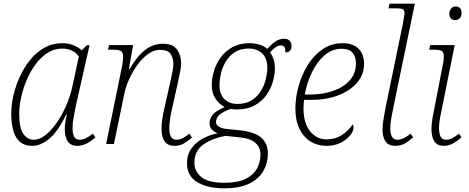

<svg xmlns="http://www.w3.org/2000/svg" viewBox="-20 -780 2541 1040"><path d="M155 10Q96 10 68.5 -34.5Q41 -79 41 -165Q41 -212 53 -264Q65 -316 88 -366Q111 -416 144.5 -457Q178 -498 221.5 -522Q265 -546 318 -546Q351 -546 378 -535Q405 -524 423 -507L450 -535H465L390 -203Q384 -176 378.5 -143.5Q373 -111 373 -87Q373 -57 381.5 -40Q390 -23 412 -23Q442 -23 483 -56L497 -36Q476 -17 451 -3.5Q426 10 398 10Q331 10 331 -81Q331 -99 334 -118.5Q337 -138 342 -159H338Q293 -66 246.5 -28Q200 10 155 10ZM164 -23Q193 -23 224.5 -47Q256 -71 285 -112Q314 -153 337 -204.5Q360 -256 372 -311L407 -474Q393 -495 369 -506Q345 -517 318 -517Q273 -517 236.5 -493Q200 -469 171.5 -430Q143 -391 123.5 -344Q104 -297 94 -250Q84 -203 84 -163Q84 -86 106.5 -54.5Q129 -23 164 -23Z M924 10Q855 10 855 -84Q855 -108 859.5 -138.5Q864 -169 873 -205L900 -326Q902 -334 906.5 -354.5Q911 -375 915 -397Q919 -419 919 -435Q919 -463 905 -486.5Q891 -510 846 -510Q814 -510 783 -488Q752 -466 725.5 -430Q699 -394 679.5 -351Q660 -308 652 -265L597 0H555L642 -426Q644 -436 645.5 -448.5Q647 -461 647 -472Q647 -497 634.5 -504Q622 -511 584 -511H565L571 -536H701L678 -406H682Q725 -479 768 -511Q811 -543 862 -543Q917 -543 939 -511.5Q961 -480 961 -437Q961 -414 954.5 -384.5Q948 -355 943 -330L914 -201Q907 -172 902 -141.5Q897 -111 897 -87Q897 -57 906 -40Q915 -23 936 -23Q966 -23 1006 -56L1020 -35Q998 -16 976.5 -3Q955 10 924 10Z M1196 240Q1103 240 1048 206.5Q993 173 993 104Q993 57 1017 24Q1041 -9 1078.5 -29.5Q1116 -50 1159 -58Q1139 -66 1127 -79Q1115 -92 1115 -114Q1115 -136 1131.5 -157.5Q1148 -179 1197 -200Q1168 -215 1147.5 -245Q1127 -275 1127 -320Q1127 -355 1138.5 -394Q1150 -433 1174.5 -467.5Q1199 -502 1238 -524Q1277 -546 1331 -546Q1359 -546 1385 -538.5Q1411 -531 1427 -515Q1452 -542 1473 -556Q1494 -570 1520 -570Q1538 -570 1548.5 -559.5Q1559 -549 1559 -533Q1559 -496 1526 -496Q1526 -518 1520 -526Q1514 -534 1501 -534Q1487 -534 1473 -524Q1459 -514 1443 -496Q1453 -483 1461 -461.5Q1469 -440 1469 -408Q1469 -377 1458.5 -339Q1448 -301 1424 -266.5Q1400 -232 1360 -209.5Q1320 -187 1260 -187Q1253 -187 1244.5 -188Q1236 -189 1229 -190Q1191 -176 1170.5 -159.5Q1150 -143 1150 -119Q1150 -103 1166.5 -93.5Q1183 -84 1204 -82L1282 -74Q1359 -65 1395 -34.5Q1431 -4 1431 52Q1431 102 1407.5 144.5Q1384 187 1332 213.5Q1280 240 1196 240ZM1265 -217Q1313 -217 1345 -238Q1377 -259 1395 -290Q1413 -321 1420.5 -354Q1428 -387 1428 -411Q1428 -465 1400 -491Q1372 -517 1327 -517Q1281 -517 1250.5 -496.5Q1220 -476 1202 -445Q1184 -414 1176.5 -380Q1169 -346 1169 -319Q1169 -268 1196.5 -242.5Q1224 -217 1265 -217ZM1196 210Q1269 210 1311.5 188.5Q1354 167 1372.5 132Q1391 97 1391 58Q1391 18 1363 -6.5Q1335 -31 1277 -36L1202 -44Q1123 -29 1078 5.5Q1033 40 1033 102Q1033 148 1070.5 179Q1108 210 1196 210Z M1747 10Q1701 10 1663 -13Q1625 -36 1602.5 -81Q1580 -126 1580 -192Q1580 -249 1596.5 -310.5Q1613 -372 1645.5 -425.5Q1678 -479 1726 -512.5Q1774 -546 1836 -546Q1891 -546 1921.5 -516.5Q1952 -487 1952 -434Q1952 -376 1914 -332Q1876 -288 1812 -263.5Q1748 -239 1670 -239H1627Q1626 -232 1625 -217.5Q1624 -203 1624 -191Q1624 -114 1659.5 -69.5Q1695 -25 1749 -25Q1796 -25 1832 -48.5Q1868 -72 1889 -105Q1895 -101 1895 -90Q1895 -70 1877 -47Q1859 -24 1826 -7Q1793 10 1747 10ZM1659 -268Q1729 -268 1785.5 -288Q1842 -308 1875 -345.5Q1908 -383 1908 -436Q1908 -473 1889.5 -494.5Q1871 -516 1831 -516Q1779 -516 1738 -480.5Q1697 -445 1669.5 -388Q1642 -331 1631 -268Z M2120 10Q2086 10 2069 -13Q2052 -36 2052 -77Q2052 -107 2058.5 -142Q2065 -177 2071 -210L2162 -650Q2165 -668 2168 -685.5Q2171 -703 2171 -710Q2171 -726 2161 -730.5Q2151 -735 2123 -735H2084L2090 -760H2227L2112 -204Q2106 -177 2100 -143Q2094 -109 2094 -83Q2094 -56 2103 -39.5Q2112 -23 2133 -23Q2163 -23 2204 -56L2218 -36Q2197 -17 2174 -3.5Q2151 10 2120 10Z M2446 -671Q2432 -671 2423 -679.5Q2414 -688 2414 -704Q2414 -722 2423.5 -733.5Q2433 -745 2448 -745Q2462 -745 2471 -736.5Q2480 -728 2480 -712Q2480 -690 2469.5 -680.5Q2459 -671 2446 -671ZM2383 10Q2317 10 2317 -83Q2317 -108 2323 -142.5Q2329 -177 2336 -210L2379 -431Q2381 -439 2382.5 -450.5Q2384 -462 2384 -473Q2384 -498 2372 -504.5Q2360 -511 2324 -511H2305L2310 -536H2443L2376 -204Q2370 -177 2364 -144Q2358 -111 2358 -87Q2358 -57 2366.5 -40Q2375 -23 2396 -23Q2413 -23 2429 -31Q2445 -39 2466 -56L2480 -36Q2458 -17 2434.5 -3.5Q2411 10 2383 10Z"/></svg>

Font: Noto Serif ExtraLight
Style: Italic
Weight: 200
Italic angle: -12°
Designer: Monotype Design Team
Foundry: Monotype Imaging Inc.
Version: Version 2.014; ttfautohint (v1.8.4.7-5d5b)